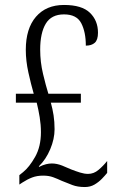

<svg xmlns="http://www.w3.org/2000/svg" viewBox="-20 -744 473 774"><path d="M322 10Q293 10 272 2Q251 -6 229 -15Q212 -23 194.5 -29.5Q177 -36 154 -36Q129 -36 109.5 -28.5Q90 -21 70 -8L58 0V-38L73 -50Q98 -70 121.5 -111.5Q145 -153 145 -211Q145 -241 140 -271.5Q135 -302 128 -330H44V-366H116Q105 -404 94.5 -451.5Q84 -499 84 -543Q84 -629 125 -676.5Q166 -724 238 -724Q310 -724 342.5 -692.5Q375 -661 375 -612Q375 -583 362 -571.5Q349 -560 326 -560Q326 -615 307.5 -650.5Q289 -686 238 -686Q187 -686 164.5 -648.5Q142 -611 142 -544Q142 -494 153.5 -446Q165 -398 175 -366H306V-330H185Q192 -305 196 -279Q200 -253 200 -223Q200 -184 182.5 -142.5Q165 -101 137 -74V-71Q153 -79 165.5 -82Q178 -85 189 -85Q209 -85 230.5 -76.5Q252 -68 267 -61Q285 -54 302.5 -48.5Q320 -43 335 -43Q358 -43 377 -59Q396 -75 412 -95V-47Q404 -37 391 -23.5Q378 -10 361 0Q344 10 322 10Z"/></svg>

Font: Noto Serif Tamil ExtraCondensed Light
Style: Regular
Weight: 300
Width: 2
Designer: Indian Type Foundry, Tom Grace, and the Monotype Design Team
Foundry: Monotype Imaging Inc.
Version: Version 2.004; ttfautohint (v1.8.4.7-5d5b)